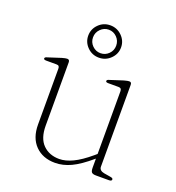

<svg xmlns="http://www.w3.org/2000/svg" viewBox="-126 -777 815 888"><g transform="rotate(20 281.5 -333.0)"><path d="M414.5 -29.5V-79V-83.5V-404.5Q414.5 -412.5 411 -416.5Q407.5 -420.5 399 -420.5H349.5Q342.5 -420.5 339.5 -422.2Q336.5 -424 336.5 -427Q336.5 -430 339.2 -432.5Q342 -435 348.5 -436.5L412 -457Q421.5 -459.5 427.5 -460.8Q433.5 -462 437 -462Q443.5 -462 446.2 -458.8Q449 -455.5 449 -448.5V-46Q449 -36.5 455.5 -30.5Q462 -24.5 473.5 -22.5L503.5 -17.5Q511 -16.5 515 -14.5Q519 -12.5 519 -8Q519 -4.5 515.5 -2.2Q512 0 505.5 0H441.5Q426 0 420.2 -5.8Q414.5 -11.5 414.5 -29.5ZM109 -130V-404.5Q109 -412.5 105.8 -416.5Q102.5 -420.5 93.5 -420.5H44.5Q37 -420.5 34 -422.2Q31 -424 31 -427Q31 -430 33.8 -432.5Q36.5 -435 43.5 -436.5L107 -457Q116 -459.5 122.2 -460.8Q128.5 -462 132 -462Q138 -462 141 -458.8Q144 -455.5 144 -448.5V-137Q144 -75 174.8 -44.2Q205.5 -13.5 255 -13.5Q285.5 -13.5 321.2 -30.5Q357 -47.5 402 -85.5L426 -106L439 -94L413 -72Q360.5 -27 321 -8.5Q281.5 10 242.5 10Q182 10 145.5 -27Q109 -64 109 -130ZM267 -516.5Q233.5 -516.5 210 -540Q186.5 -563.5 186.5 -596Q186.5 -628.5 210 -652Q233.5 -675.5 267 -675.5Q300.5 -675.5 324.2 -652Q348 -628.5 348 -596Q348 -563.5 324.2 -540Q300.5 -516.5 267 -516.5ZM267 -654Q244 -654 227 -637Q210 -620 210 -596Q210 -572 227 -555.2Q244 -538.5 267 -538.5Q290.5 -538.5 307.2 -555.2Q324 -572 324 -596Q324 -620 307.2 -637Q290.5 -654 267 -654Z"/></g></svg>

Font: Fraunces Thin
Style: Regular
Weight: 250
Version: Version 1.000;[b76b70a41]